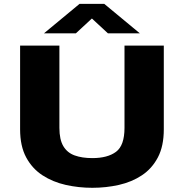

<svg xmlns="http://www.w3.org/2000/svg" viewBox="-20 -928 915 960"><path d="M441.5 11Q373 11 308.5 -3.5Q244 -18 192.5 -51.5Q141 -85 110.8 -141.2Q80.5 -197.5 80.5 -281.5V-700H277V-289Q277 -230 296.8 -197Q316.5 -164 353.5 -150.8Q390.5 -137.5 441.5 -137.5Q518 -137.5 560.2 -169Q602.5 -200.5 602.5 -289V-700H799V-281.5Q799 -197.5 769.5 -141.2Q740 -85 689.5 -51.5Q639 -18 574.8 -3.5Q510.5 11 441.5 11ZM200 -761.5 377.5 -908.5H501.5L679 -761.5H519.5L439.5 -835.5L359.5 -761.5Z"/></svg>

Font: Trispace SemiExpanded ExtraBold
Style: Regular
Weight: 800
Width: 6
Designer: Tyler Finck
Foundry: Etcetera Type Company
Version: Version 1.210; ttfautohint (v1.8.3)